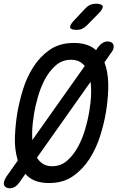

<svg xmlns="http://www.w3.org/2000/svg" viewBox="-45 -970 665 1028"><path d="M218 10Q143 10 103 -27Q97 -32 91 -39L58 8Q47 23 34.5 30.5Q22 38 6 38Q-3 38 -11 34Q-19 30 -22.5 22.5Q-26 15 -23.5 3.5Q-21 -8 -11 -24L50 -110Q49 -115 48 -119Q32 -175 35 -241Q38 -307 48 -367Q58 -425 78 -490.5Q98 -556 133.5 -611.5Q169 -667 221.5 -703.5Q274 -740 350 -740Q425 -740 466 -704L469 -701L479 -716Q491 -732 504 -740Q517 -748 532 -748Q542 -748 550 -744Q558 -740 561.5 -732.5Q565 -725 563 -713Q561 -701 549 -686L514 -636Q518 -625 522 -613Q537 -557 534.5 -492Q532 -427 522 -368Q512 -308 491 -241.5Q470 -175 434 -119Q398 -63 345.5 -26.5Q293 10 218 10ZM234 -80Q282 -80 316.5 -111.5Q351 -143 374.5 -187.5Q398 -232 412 -281.5Q426 -331 432 -367Q436 -390 439.5 -420Q443 -450 443 -482Q443 -507 440 -532L153 -126Q164 -107 182 -95Q202 -80 234 -80ZM128 -220 409 -617Q400 -627 388 -636Q367 -650 335 -650Q287 -650 252 -618.5Q217 -587 194 -542.5Q171 -498 157.5 -449.5Q144 -401 138 -366Q134 -342 130.5 -311.5Q127 -281 127 -250Q127 -235 128 -220ZM366 -810Q335 -810 331 -822Q327 -834 350 -859L411 -924Q423 -937 437 -943.5Q451 -950 468 -950Q500 -950 504.5 -937.5Q509 -925 484 -899L420 -834Q408 -822 395 -816Q382 -810 366 -810Z"/></svg>

Font: Maple Mono Normal NL
Style: Italic
Weight: 400
Italic angle: -10°
Monospace: yes
Designer: subframe7536
Version: Version 7.000